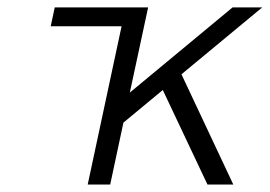

<svg xmlns="http://www.w3.org/2000/svg" viewBox="-20 -492 719 512"><path d="M115.2 -421.9 126 -472.2H375L326.2 -245.1L600.1 -472.2H679.2L463.9 -293.9L602.1 0H533.2L414.1 -252L309.1 -165L273.9 0H213.9L304.2 -421.9Z"/></svg>

Font: CMU Bright
Style: Oblique
Weight: 500
Italic angle: -12°
Version: Version 0.7.0